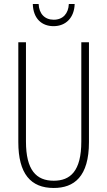

<svg xmlns="http://www.w3.org/2000/svg" viewBox="-20 -924 533 954"><path d="M351 -904H322C320 -857 293 -826 247 -826C202 -826 174 -856 172 -904H143C145 -831 188 -794 246 -794C308 -794 349 -837 351 -904ZM422 -218V-714H384V-221C384 -73 329 -26 247 -26C160 -26 109 -79 109 -221V-714H71V-218C71 -60 133 10 247 10C348 10 422 -46 422 -218Z"/></svg>

Font: Noto Sans Telugu ExtraCondensed ExtraLight
Style: Regular
Weight: 200
Width: 2
Designer: Jelle Bosma - Monotype Design Team
Foundry: Monotype Imaging Inc.
Version: Version 2.005